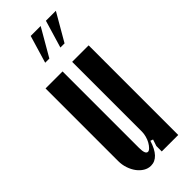

<svg xmlns="http://www.w3.org/2000/svg" viewBox="-230 -710 750 750"><g transform="rotate(-45 144.5 -335.5)"><path d="M171 -61Q149 10 104 10Q88 10 74 1.5Q60 -7 49.5 -21Q39 -35 32.5 -54Q26 -73 26 -94V-495H120V-73Q120 -37 134 -37Q140 -37 147 -44Q154 -51 160 -61.5Q166 -72 169.5 -85Q173 -98 173 -110V-495H264V0H173V-30L182 -57ZM180 -567 214 -681H269L203 -567ZM96 -567 130 -681H185L119 -567Z"/></g></svg>

Font: Moniqa ExtBd Cond Paragraph
Style: Regular
Weight: 800
Width: 3
Designer: Rajesh Rajput
Foundry: Rajesh Rajput
Version: Version 1.000